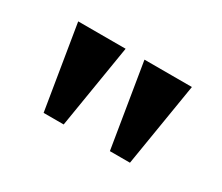

<svg xmlns="http://www.w3.org/2000/svg" viewBox="-62 -850 632 547"><g transform="rotate(30 254.0 -576.5)"><path d="M112 -439 67 -714H223L178 -439ZM330 -439 285 -714H441L396 -439Z"/></g></svg>

Font: Noto Serif Thai
Style: Bold
Weight: 700
Designer: Monotype Design Team
Foundry: Monotype Imaging Inc.
Version: Version 2.002; ttfautohint (v1.8.4.7-5d5b)